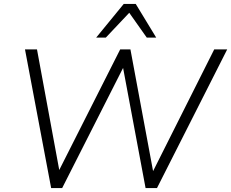

<svg xmlns="http://www.w3.org/2000/svg" viewBox="-20 -956 1175 976"><path d="M240 0 107 -705H168L290 -44H257L591 -705H643L766 -44H737L1069 -705H1135L778 0H720L600 -641H621L296 0ZM469 -765 609 -936H670L774 -765H726L637 -891L518 -765Z"/></svg>

Font: Nunito Sans 12pt ExtraLight 12pt Light
Style: Italic
Weight: 300
Italic angle: -9°
Version: Version 3.101;gftools[0.9.27]